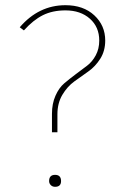

<svg xmlns="http://www.w3.org/2000/svg" viewBox="-20 -711 481 739"><path d="M232 -691Q301 -691 343 -652Q385 -613 385 -555Q385 -515 366 -485Q347 -455 320 -436Q293 -417 266 -397.5Q239 -378 220 -346Q201 -314 201 -271V-202H180V-273Q180 -312 193.5 -342.5Q207 -373 227 -390Q247 -407 271 -425Q295 -443 315 -458Q335 -473 348.5 -498Q362 -523 362 -555Q362 -607 326 -639Q290 -671 232 -671Q182 -671 145 -652.5Q108 -634 72 -594L56 -606Q129 -691 232 -691ZM215 -14Q215 8 192 8Q182 8 175.5 1.5Q169 -5 169 -14Q169 -38 192 -38Q215 -38 215 -14Z"/></svg>

Font: FiraGO Thin
Style: Regular
Weight: 100
Designer: bBox Type
Foundry: bBox Type GmbH
Version: Version 1.001;PS 001.001;hotconv 1.0.88;makeotf.lib2.5.64775